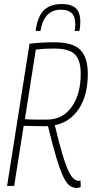

<svg xmlns="http://www.w3.org/2000/svg" viewBox="-20 -919 454 949"><path d="M15 0 126 -703Q161 -707 189 -708.5Q217 -710 249 -710Q340 -710 377 -672.5Q414 -635 414 -554Q414 -448 370 -381.5Q326 -315 251 -300Q272 -212 288 -158Q304 -104 318 -75Q332 -46 344 -36Q356 -26 368 -25Q369 -25 372 -25.5Q375 -26 378 -27L379 5Q376 7 370.5 8.5Q365 10 360 10Q341 10 325 -1Q309 -12 293.5 -44Q278 -76 259.5 -136.5Q241 -197 217 -296Q214 -296 211 -296L208 -295Q173 -295 147 -296Q121 -297 97 -297L50 0ZM213 -328Q289 -328 334 -390Q379 -452 379 -555Q379 -620 351 -649.5Q323 -679 246 -679Q221 -679 202.5 -678Q184 -677 157 -674L103 -330Q126 -328 151 -328Q176 -328 213 -328ZM285 -899Q331 -899 354 -879Q377 -859 377 -811Q377 -785 372 -766H349Q352 -781 352 -802Q351 -839 333.5 -855Q316 -871 281 -871Q197 -871 180 -766H156Q166 -839 197.5 -869Q229 -899 285 -899Z"/></svg>

Font: Georama SemiCondensed ExtraLight
Style: Italic
Weight: 200
Width: 4
Italic angle: -9°
Designer: Jean-Baptiste Levee
Foundry: Production Type
Version: Version 1.000